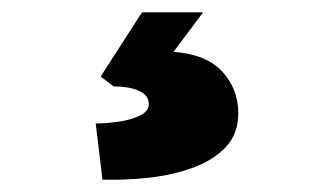

<svg xmlns="http://www.w3.org/2000/svg" viewBox="-20 -44 540 311"><path d="M146 247 135 156Q153 156 173 153Q193 150 207 143Q221 136 221 125Q221 110 205 103Q189 96 164 96L143 80L210 -24H309L261 40Q315 44 340.5 72.5Q366 101 366 139Q366 173 345.5 194.5Q325 216 291.5 228Q258 240 220 244Q182 248 146 247Z"/></svg>

Font: Lexend Black
Style: Regular
Weight: 900
Designer: Bonnie Shaver-Troup, Thomas Jockin
Foundry: Lexend
Version: Version 1.007; ttfautohint (v1.8.3)